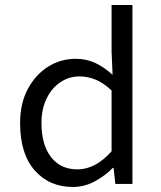

<svg xmlns="http://www.w3.org/2000/svg" viewBox="-20 -732 640 764"><path d="M270 12Q176 12 118 -54Q60 -120 60 -242Q60 -321 91 -378.5Q122 -436 172 -467Q222 -498 280 -498Q324 -498 359 -481.5Q394 -465 426 -436H428L424 -525V-712H507V0H439L432 -64H429Q399 -33 357.5 -10.5Q316 12 270 12ZM288 -58Q324 -58 358 -76Q392 -94 424 -130V-372Q391 -403 359.5 -415.5Q328 -428 297 -428Q255 -428 220.5 -405Q186 -382 165.5 -340Q145 -298 145 -243Q145 -156 183 -107Q221 -58 288 -58Z"/></svg>

Font: Source Code Variable
Style: Regular
Weight: 400
Monospace: yes
Designer: Paul D. Hunt, Teo Tuominen
Foundry: Adobe Systems Incorporated
Version: Version 1.010;hotconv 1.0.106;makeotfexe 2.5.65593